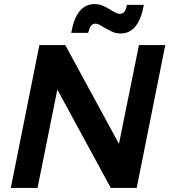

<svg xmlns="http://www.w3.org/2000/svg" viewBox="-20 -921 830 941"><path d="M661 -700H790L650 0H523L261 -482L164 0H33L173 -700H300L563 -216ZM572 -757Q550 -757 533.5 -764Q517 -771 489 -787Q462 -805 449 -805Q433 -805 425 -793.5Q417 -782 412 -760H329Q354 -901 443 -901Q465 -901 484 -893Q503 -885 525 -871Q554 -853 567 -853Q595 -853 602 -897H685Q660 -757 572 -757Z"/></svg>

Font: Gontserrat Medium
Style: Italic
Weight: 500
Italic angle: -11.3°
Designer: Julieta Ulanovsky
Foundry: Julieta Ulanovsky
Version: Version 6.001